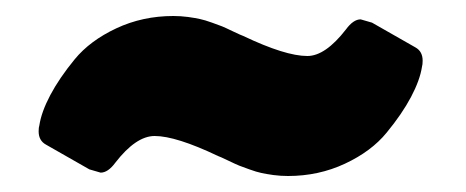

<svg xmlns="http://www.w3.org/2000/svg" viewBox="-20 -420 582 240"><path d="M28.3 -255.8Q28.3 -260.8 29.2 -263.3Q31.7 -280 42.9 -301.2Q54.2 -322.5 73.3 -345.8Q92.5 -369.2 125.4 -384.6Q158.3 -400 196.7 -400Q205.8 -400 215 -398.8Q224.2 -397.5 230 -396.2Q235.8 -395 245 -391.7Q254.2 -388.3 257.5 -387.1Q260.8 -385.8 271.2 -380.8Q281.7 -375.8 284.2 -375Q336.7 -350 364.2 -350Q386.7 -350 412.5 -383.3Q421.7 -395.8 430.8 -395.8L445 -391.7L499.2 -360.8Q508.3 -355.8 508.3 -344.2Q508.3 -339.2 507.5 -336.7Q505 -320 493.8 -298.8Q482.5 -277.5 463.3 -254.2Q444.2 -230.8 411.2 -215.4Q378.3 -200 340 -200Q330.8 -200 321.7 -201.2Q312.5 -202.5 306.7 -203.8Q300.8 -205 291.7 -208.3Q282.5 -211.7 279.2 -212.9Q275.8 -214.2 265.4 -219.2Q255 -224.2 252.5 -225Q200 -250 173.3 -250Q150 -250 124.2 -216.7Q115 -204.2 105.8 -204.2L91.7 -208.3L37.5 -239.2Q28.3 -244.2 28.3 -255.8Z"/></svg>

Font: BoonTook Mon
Style: Italic
Weight: 400
Italic angle: -9°
Designer: Sungsit Sawaiwan
Foundry: FontUni
Version: Version 3.0